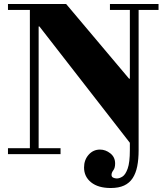

<svg xmlns="http://www.w3.org/2000/svg" viewBox="-20 -774 831 964"><path d="M536 170Q473 170 437.5 141.5Q402 113 402 67Q402 29 425 3Q448 -23 482 -23Q510 -23 534 -4Q558 15 558 47Q558 69 549 81Q540 93 540 104Q540 114 548.5 118Q557 122 567 122Q580 122 595 112.5Q610 103 621 72.5Q632 42 632 -21V-57L178 -641H174V-30H284V0H20V-30H130V-724H20V-754H312L628 -379H632V-724H532V-754H776V-724H676V-20Q676 26 669 61Q662 96 646 120.5Q630 145 603 157.5Q576 170 536 170Z"/></svg>

Font: Libre Bodoni
Style: Bold
Weight: 700
Designer: Pablo Impallari, Rodrigo Fuenzalida
Foundry: Impallari Type
Version: Version 2.005;gftools[0.9.23]